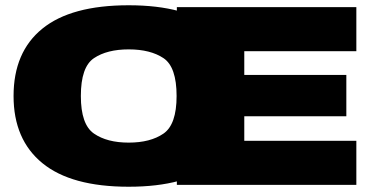

<svg xmlns="http://www.w3.org/2000/svg" viewBox="-20 -702 1430 729"><path d="M468.5 7Q687 7 796.5 -82.5Q906 -172 906 -337.5Q906 -503.5 796.5 -592.8Q687 -682 468.5 -682Q250 -682 140.8 -593.2Q31.5 -504.5 31.5 -337.5Q31.5 -172 141 -82.5Q250.5 7 468.5 7ZM468.5 -160.5Q386.5 -160.5 336.8 -194.8Q287 -229 287 -337.5Q287 -448 336.8 -481.2Q386.5 -514.5 468.5 -514.5Q551 -514.5 600.8 -481.2Q650.5 -448 650.5 -337.5Q650.5 -229 600.8 -194.8Q551 -160.5 468.5 -160.5ZM651.5 0H1333V-167.5H907.5V-260.5H1295V-417.5H907.5V-507.5H1333V-675H651.5Z"/></svg>

Font: Anybody Expanded Black
Style: Regular
Weight: 900
Width: 7
Designer: Tyler Finck
Foundry: Etcetera Type Company
Version: Version 1.113;gftools[0.9.25]